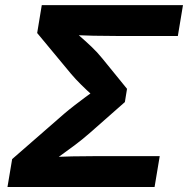

<svg xmlns="http://www.w3.org/2000/svg" viewBox="-20 -748 752 768"><path d="M9.9 0 28.6 -111.6 236.2 -292.6Q254.9 -308.6 277.3 -325.9Q299.6 -343.2 322.3 -360Q344.9 -376.7 365 -390.8Q385.1 -405 399 -414.6L385.8 -334.6Q372.5 -346.3 350.2 -366.2Q327.9 -386.2 304.4 -409.4Q281 -432.5 263.8 -453.1L128.7 -615.9L147.1 -727.5H711.9L691.4 -604.1H446.4Q399.1 -604.1 353.2 -605.1Q307.4 -606.1 267.1 -608L260.9 -637.5Q275.9 -623.7 298.2 -604.4Q320.5 -585.1 344.8 -562.2Q369.1 -539.4 389.2 -514.3L488.1 -392.7L479.5 -339.7L339.1 -216Q309.7 -190.3 277.6 -166.2Q245.4 -142.1 215.8 -121.2Q186.2 -100.3 163.8 -84.1L178.5 -119.6Q221.1 -121.5 268.8 -122.5Q316.6 -123.5 366.8 -123.5H618.9L598.3 0Z"/></svg>

Font: Inter Variable
Style: Italic
Weight: 400
Italic angle: -9.39999°
Designer: Rasmus Andersson
Foundry: rsms
Version: Version 4.001;git-9221beed3